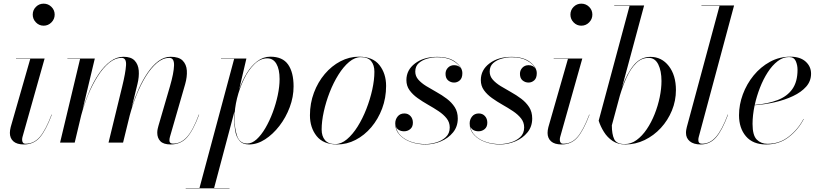

<svg xmlns="http://www.w3.org/2000/svg" viewBox="-20 -780 4490 1050"><path d="M159 -700Q159 -725 176.5 -742.5Q194 -760 218.5 -760Q243.5 -760 261.2 -742.5Q279 -725 279 -700Q279 -675.5 261.2 -657.5Q243.5 -639.5 218.5 -639.5Q194 -639.5 176.5 -657.5Q159 -675.5 159 -700ZM263.5 -153Q231 -67 197.8 -28.5Q164.5 10 111 10Q72 10 53 -7.2Q34 -24.5 34 -53Q34 -67.5 38.5 -85L145.5 -458H67.5V-460H224L103 -31Q101 -24 101 -15Q101 -6.5 105.2 -0.2Q109.5 6 120.5 6Q165.5 6 197.5 -31Q229.5 -68 262 -153.5Z M653 0H573.5L648.5 -308Q666.5 -381.5 669.2 -422.5Q672 -463.5 645 -463.5Q609.5 -463.5 576.2 -436Q543 -408.5 514 -362.5Q485 -316.5 462 -261Q439 -205.5 424 -149L388.5 0H308.5L418 -458H348.5V-460H498.5L432 -181.5Q448 -234 470.5 -285.2Q493 -336.5 521.5 -378Q550 -419.5 583.8 -444.5Q617.5 -469.5 655.5 -469.5Q696.5 -469.5 716.2 -448.8Q736 -428 738.8 -394Q741.5 -360 731.5 -319.5L700.5 -193Q716.5 -244.5 738.5 -293.8Q760.5 -343 787.8 -382.8Q815 -422.5 846.5 -446Q878 -469.5 913 -469.5Q958 -469.5 978.8 -448.8Q999.5 -428 1001.8 -394Q1004 -360 992.5 -319.5L909.5 -32Q906.5 -21.5 906.5 -11.5Q906.5 5.5 926.5 5.5Q969.5 5.5 1002.5 -31Q1035.5 -67.5 1067.5 -153.5L1069 -153Q1037 -67 1002.8 -28.5Q968.5 10 913.5 10Q874 10 857 -7.8Q840 -25.5 840 -54Q840 -65 842.2 -74.8Q844.5 -84.5 846.5 -92L909.5 -308Q930.5 -380.5 931.8 -422Q933 -463.5 906 -463.5Q870.5 -463.5 838 -435.8Q805.5 -408 777.2 -362.2Q749 -316.5 726.8 -260.8Q704.5 -205 689.5 -149Z M1260.5 -136Q1260.5 -152 1262 -169.5L1151 248H1235V250H995.5V248H1071L1260.5 -458H1188.5V-460H1327.5L1288 -290.5Q1304 -338 1329 -379Q1354 -420 1386.8 -445Q1419.5 -470 1458.5 -470Q1525.5 -470 1555.5 -427.2Q1585.5 -384.5 1585.5 -307.5Q1585.5 -250 1564.5 -193.8Q1543.5 -137.5 1508 -91.5Q1472.5 -45.5 1429.5 -17.8Q1386.5 10 1342 10Q1306.5 10 1289 -11.2Q1271.5 -32.5 1266 -66Q1260.5 -99.5 1260.5 -136ZM1262.5 -136Q1262.5 -77.5 1276.8 -36.2Q1291 5 1332 5Q1358 5 1383.5 -18.2Q1409 -41.5 1431.5 -80Q1454 -118.5 1471.5 -165.2Q1489 -212 1499 -259.5Q1509 -307 1509 -347.5Q1509 -401 1491.5 -431Q1474 -461 1441.5 -461Q1404 -461 1371.5 -429.5Q1339 -398 1314.5 -348Q1290 -298 1276.2 -241.8Q1262.5 -185.5 1262.5 -136Z M1823.5 10Q1748 10 1711.5 -36Q1675 -82 1675 -149.5Q1675 -215 1696.8 -273Q1718.5 -331 1756 -375.2Q1793.5 -419.5 1841.8 -444.8Q1890 -470 1943 -470Q2019 -470 2055.2 -423.8Q2091.5 -377.5 2091.5 -310Q2091.5 -244.5 2069.8 -186.5Q2048 -128.5 2010.5 -84.2Q1973 -40 1924.8 -15Q1876.5 10 1823.5 10ZM1813.5 8Q1846 8 1877.2 -18.2Q1908.5 -44.5 1935.8 -88Q1963 -131.5 1983.5 -184Q2004 -236.5 2015.8 -289.8Q2027.5 -343 2027.5 -387.5Q2027.5 -424.5 2009.5 -446Q1991.5 -467.5 1953 -467.5Q1920.5 -467.5 1889.2 -441.2Q1858 -415 1830.8 -371.5Q1803.5 -328 1783 -275.5Q1762.5 -223 1750.8 -169.8Q1739 -116.5 1739 -72Q1739 -35.5 1757.2 -13.8Q1775.5 8 1813.5 8Z M2483.5 -132Q2483.5 -87.5 2457.5 -55.8Q2431.5 -24 2391 -7Q2350.5 10 2307 10Q2265 10 2227.2 -3.2Q2189.5 -16.5 2165.5 -42.2Q2141.5 -68 2141.5 -105Q2141.5 -127 2154.8 -143.2Q2168 -159.5 2191.5 -159.5Q2212 -159.5 2225 -145.2Q2238 -131 2238 -109Q2238 -86 2223.5 -74Q2209 -62 2190 -62Q2174 -62 2161.8 -68.8Q2149.5 -75.5 2144.5 -89.5Q2150 -57.5 2174 -35.8Q2198 -14 2233 -3Q2268 8 2306.5 8Q2334.5 8 2365.2 -1Q2396 -10 2417.8 -30Q2439.5 -50 2439.5 -83Q2439.5 -111 2422.5 -132.5Q2405.5 -154 2378.5 -172Q2351.5 -190 2321 -207.2Q2290.5 -224.5 2263.5 -243.8Q2236.5 -263 2219.5 -286.8Q2202.5 -310.5 2202.5 -342Q2202.5 -397.5 2249.8 -433.2Q2297 -469 2370.5 -469Q2436.5 -469 2472.5 -440.2Q2508.5 -411.5 2508.5 -380Q2508.5 -353 2494.8 -340.8Q2481 -328.5 2463.5 -328.5Q2445 -328.5 2430.8 -340.2Q2416.5 -352 2416.5 -376.5Q2416.5 -396 2429.8 -409.8Q2443 -423.5 2463.5 -423.5Q2488.5 -423.5 2500.5 -406Q2488.5 -430 2455.5 -448.5Q2422.5 -467 2370.5 -467Q2345 -467 2317.2 -459.5Q2289.5 -452 2270.2 -435Q2251 -418 2251 -388.5Q2251 -363.5 2267.8 -344.5Q2284.5 -325.5 2311 -309.2Q2337.5 -293 2367.2 -276.5Q2397 -260 2423.5 -240Q2450 -220 2466.8 -194Q2483.5 -168 2483.5 -132Z M2890.5 -132Q2890.5 -87.5 2864.5 -55.8Q2838.5 -24 2798 -7Q2757.5 10 2714 10Q2672 10 2634.2 -3.2Q2596.5 -16.5 2572.5 -42.2Q2548.5 -68 2548.5 -105Q2548.5 -127 2561.8 -143.2Q2575 -159.5 2598.5 -159.5Q2619 -159.5 2632 -145.2Q2645 -131 2645 -109Q2645 -86 2630.5 -74Q2616 -62 2597 -62Q2581 -62 2568.8 -68.8Q2556.5 -75.5 2551.5 -89.5Q2557 -57.5 2581 -35.8Q2605 -14 2640 -3Q2675 8 2713.5 8Q2741.5 8 2772.2 -1Q2803 -10 2824.8 -30Q2846.5 -50 2846.5 -83Q2846.5 -111 2829.5 -132.5Q2812.5 -154 2785.5 -172Q2758.5 -190 2728 -207.2Q2697.5 -224.5 2670.5 -243.8Q2643.5 -263 2626.5 -286.8Q2609.5 -310.5 2609.5 -342Q2609.5 -397.5 2656.8 -433.2Q2704 -469 2777.5 -469Q2843.5 -469 2879.5 -440.2Q2915.5 -411.5 2915.5 -380Q2915.5 -353 2901.8 -340.8Q2888 -328.5 2870.5 -328.5Q2852 -328.5 2837.8 -340.2Q2823.5 -352 2823.5 -376.5Q2823.5 -396 2836.8 -409.8Q2850 -423.5 2870.5 -423.5Q2895.5 -423.5 2907.5 -406Q2895.5 -430 2862.5 -448.5Q2829.5 -467 2777.5 -467Q2752 -467 2724.2 -459.5Q2696.5 -452 2677.2 -435Q2658 -418 2658 -388.5Q2658 -363.5 2674.8 -344.5Q2691.5 -325.5 2718 -309.2Q2744.5 -293 2774.2 -276.5Q2804 -260 2830.5 -240Q2857 -220 2873.8 -194Q2890.5 -168 2890.5 -132Z M3099.5 -700Q3099.5 -725 3117 -742.5Q3134.5 -760 3159 -760Q3184 -760 3201.8 -742.5Q3219.5 -725 3219.5 -700Q3219.5 -675.5 3201.8 -657.5Q3184 -639.5 3159 -639.5Q3134.5 -639.5 3117 -657.5Q3099.5 -675.5 3099.5 -700ZM3204 -153Q3171.5 -67 3138.2 -28.5Q3105 10 3051.5 10Q3012.5 10 2993.5 -7.2Q2974.5 -24.5 2974.5 -53Q2974.5 -67.5 2979 -85L3086 -458H3008V-460H3164.5L3043.5 -31Q3041.5 -24 3041.5 -15Q3041.5 -6.5 3045.8 -0.2Q3050 6 3061 6Q3106 6 3138 -31Q3170 -68 3202.5 -153.5Z M3423 -748H3339V-750H3502.5L3382 -303Q3409.5 -380.5 3446.8 -424.8Q3484 -469 3537 -469Q3598.5 -469 3637.5 -418.8Q3676.5 -368.5 3676.5 -287.5Q3676.5 -229 3654.5 -175.5Q3632.5 -122 3594 -80.2Q3555.5 -38.5 3505.5 -14.2Q3455.5 10 3399.5 10Q3359 10 3330.2 -9.2Q3301.5 -28.5 3282.8 -58.5Q3264 -88.5 3254 -120ZM3326 -94.5Q3326 -46.5 3338.8 -19.2Q3351.5 8 3396.5 8Q3431 8 3461.5 -14.2Q3492 -36.5 3517 -73.5Q3542 -110.5 3560 -155.8Q3578 -201 3587.8 -248.2Q3597.5 -295.5 3597.5 -337Q3597.5 -392.5 3579.8 -428Q3562 -463.5 3527.5 -463.5Q3488 -463.5 3458.5 -434Q3429 -404.5 3407.2 -357.2Q3385.5 -310 3370 -257.5Z M3961.5 -153Q3929.5 -67 3895.8 -28.5Q3862 10 3812 10Q3773 10 3752.2 -7.5Q3731.5 -25 3731.5 -53Q3731.5 -63 3733 -70.8Q3734.5 -78.5 3736 -85L3915 -748H3816V-750H3994.5L3801 -30Q3799 -22.5 3799 -14Q3799 6 3819.5 6Q3862.5 6 3895.2 -31.2Q3928 -68.5 3960 -153.5Z M4095.5 -102.5Q4095.5 -39.5 4118.8 -16.5Q4142 6.5 4177 6.5Q4243.5 6.5 4294.2 -33.5Q4345 -73.5 4374 -129.5L4375.5 -129Q4346.5 -72 4294.2 -31Q4242 10 4169.5 10Q4097.5 10 4059.5 -34.5Q4021.5 -79 4021.5 -150Q4021.5 -207.5 4042.5 -264.2Q4063.5 -321 4101.5 -367.5Q4139.5 -414 4190.8 -442Q4242 -470 4302 -470Q4356 -470 4385.8 -443.2Q4415.5 -416.5 4415.5 -377Q4415.5 -336.5 4388.8 -306.2Q4362 -276 4317.2 -254.8Q4272.5 -233.5 4217.8 -221Q4163 -208.5 4107 -204.5Q4095.5 -149.5 4095.5 -102.5ZM4295 -468Q4262 -468 4232.5 -445.2Q4203 -422.5 4178.5 -384.5Q4154 -346.5 4136 -300.2Q4118 -254 4107.5 -206.5Q4180 -212.5 4232.5 -232.8Q4285 -253 4313.2 -293Q4341.5 -333 4341.5 -398.5Q4341.5 -424 4331.8 -446Q4322 -468 4295 -468Z"/></svg>

Font: Bodoni* 96pt
Style: Italic
Weight: 400
Italic angle: -13°
Version: Version 2.3